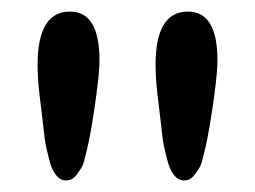

<svg xmlns="http://www.w3.org/2000/svg" viewBox="-20 -790 441 332"><path d="M147 -629Q146 -620 143.5 -603.5Q141 -587 139.5 -578Q138 -569 135.5 -555.5Q133 -542 131 -534Q129 -526 126.5 -515.5Q124 -505 120.5 -499.5Q117 -494 113 -488.5Q109 -483 104.5 -480.5Q100 -478 94 -478Q89 -478 84.5 -480.5Q80 -483 76 -488.5Q72 -494 69.5 -500Q67 -506 64.5 -516.5Q62 -527 60 -535Q58 -543 56.5 -556.5Q55 -570 54 -579Q53 -588 51 -604Q49 -620 48 -629Q45 -656 45 -678Q45 -770 101 -770Q152 -770 152 -686Q152 -666 147 -629ZM351 -629Q350 -620 347.5 -603.5Q345 -587 343.5 -578Q342 -569 339.5 -555.5Q337 -542 335 -534Q333 -526 330.5 -515.5Q328 -505 324.5 -499.5Q321 -494 317 -488.5Q313 -483 308.5 -480.5Q304 -478 298 -478Q293 -478 288.5 -480.5Q284 -483 280 -488.5Q276 -494 273.5 -500Q271 -506 268.5 -516.5Q266 -527 264 -535Q262 -543 260.5 -556.5Q259 -570 258 -579Q257 -588 255 -604Q253 -620 252 -629Q249 -656 249 -678Q249 -770 305 -770Q356 -770 356 -686Q356 -666 351 -629Z"/></svg>

Font: Sniglet
Style: Regular
Weight: 400
Designer: Haley Fiege
Foundry: Haley Fiege, Pablo Impallari, Brenda Gallo
Version: Version 2.000